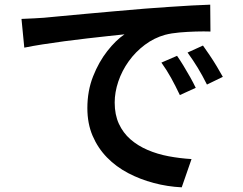

<svg xmlns="http://www.w3.org/2000/svg" viewBox="-20 -759 1040 822"><path d="M72 -678Q101 -679 127 -680.5Q153 -682 168 -683Q197 -686 242 -690Q287 -694 344.5 -699.5Q402 -705 467 -710.5Q532 -716 601 -722Q654 -726 705 -729.5Q756 -733 801 -735.5Q846 -738 880 -739L881 -624Q854 -625 818.5 -624Q783 -623 748.5 -620Q714 -617 687 -610Q640 -597 600 -567Q560 -537 531 -496.5Q502 -456 486.5 -410Q471 -364 471 -320Q471 -268 489 -229Q507 -190 538.5 -162.5Q570 -135 612 -117Q654 -99 702 -90Q750 -81 800 -78L758 43Q697 40 638.5 24.5Q580 9 528.5 -18Q477 -45 438 -85Q399 -125 376.5 -177.5Q354 -230 354 -296Q354 -370 378.5 -432Q403 -494 439.5 -540.5Q476 -587 513 -612Q484 -609 442.5 -604.5Q401 -600 353 -594.5Q305 -589 256 -582.5Q207 -576 162.5 -569Q118 -562 84 -555ZM738 -520Q750 -503 765 -478.5Q780 -454 794 -429Q808 -404 818 -383L750 -352Q731 -392 712.5 -425.5Q694 -459 671 -491ZM849 -564Q861 -547 877 -523.5Q893 -500 908 -475Q923 -450 934 -430L866 -397Q846 -437 826.5 -469Q807 -501 783 -534Z"/></svg>

Font: Noto Sans JP Thin SemiBold
Style: Regular
Weight: 600
Version: Version 2.004-H2;hotconv 1.0.118;makeotfexe 2.5.65603